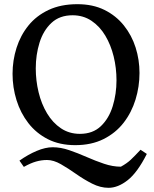

<svg xmlns="http://www.w3.org/2000/svg" viewBox="-20 -687 737 918"><path d="M652 29 682 49Q637 138 590.5 174.5Q544 211 499 211Q460 211 420.5 191Q381 171 343.5 144.5Q306 118 271 98Q236 78 205 78Q178 78 152 85.5Q126 93 94 111L73 81Q114 52 155.5 34.5Q197 17 232 17Q270 17 311 31Q352 45 394 63.5Q436 82 477.5 96Q519 110 558 110Q587 94 605.5 76.5Q624 59 652 29ZM350 -667Q424 -667 479.5 -639.5Q535 -612 572.5 -565Q610 -518 628.5 -459.5Q647 -401 647 -338Q647 -273 628 -211Q609 -149 571 -100Q533 -51 475 -22Q417 7 340 7Q265 7 209 -21.5Q153 -50 115.5 -98.5Q78 -147 59 -208Q40 -269 40 -334Q40 -398 59 -458Q78 -518 116 -565Q154 -612 212.5 -639.5Q271 -667 350 -667ZM327 -614Q265 -614 226 -577.5Q187 -541 169 -483Q151 -425 151 -360Q151 -302 164.5 -246Q178 -190 205 -145Q232 -100 271.5 -73.5Q311 -47 362 -47Q424 -47 462.5 -84Q501 -121 519 -179.5Q537 -238 537 -303Q537 -362 523.5 -417Q510 -472 483.5 -516.5Q457 -561 417.5 -587.5Q378 -614 327 -614Z"/></svg>

Font: Ruwudu Medium
Style: Regular
Weight: 500
Designer: Becca Hirsbrunner Spalinger
Foundry: SIL International
Version: Version 3.000